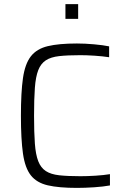

<svg xmlns="http://www.w3.org/2000/svg" viewBox="-20 -908 616 936"><path d="M355 8Q267 8 213 -4.5Q159 -17 130.5 -53Q102 -89 92 -159Q82 -229 82 -344Q82 -458 92 -527.5Q102 -597 130.5 -633.5Q159 -670 213 -683Q267 -696 355 -696Q394 -696 438.5 -692Q483 -688 512 -682V-629Q479 -634 440.5 -636.5Q402 -639 372 -639Q310 -639 269 -634.5Q228 -630 203.5 -614Q179 -598 166.5 -566Q154 -534 150 -480Q146 -426 146 -344Q146 -262 150 -208Q154 -154 166.5 -122Q179 -90 203.5 -74Q228 -58 269 -53.5Q310 -49 372 -49Q406 -49 446 -51.5Q486 -54 516 -59V-4Q484 2 439 5Q394 8 355 8ZM299 -816V-888H361V-816Z"/></svg>

Font: Saira Light
Style: Regular
Weight: 300
Designer: Hector Gatti with collaboration of the Omnibus-Type team
Foundry: Omnibus-Type
Version: Version 1.100; ttfautohint (v1.8.3)